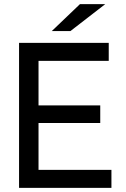

<svg xmlns="http://www.w3.org/2000/svg" viewBox="-20 -907 610 927"><path d="M518 -87H166V-313H464V-398H166V-613H505V-700H72V0H518ZM366 -887 230 -757H320L488 -887Z"/></svg>

Font: Rookery
Style: Regular
Weight: 400
Designer: Ryan Kimball / Julieta Ulanovsky
Foundry: Motorola Mobility LLC.
Version: Version 1.0